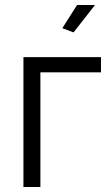

<svg xmlns="http://www.w3.org/2000/svg" viewBox="-20 -750 445 770"><path d="M275 -620 230 -637 289 -730H361ZM74 0V-521H385V-460H142V0Z"/></svg>

Font: Raleway-v4020
Style: Regular
Weight: 400
Designer: Matt McInerney, Pablo Impallari, Rodrigo Fuenzalida
Foundry: Matt McInerney, Pablo Impallari, Rodrigo Fuenzalida
Version: Version 4.020;PS 004.020;hotconv 1.0.88;makeotf.lib2.5.64775